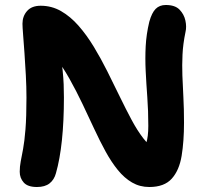

<svg xmlns="http://www.w3.org/2000/svg" viewBox="-20 -733 832 769"><path d="M128 16Q91 16 75 -2Q59 -20 59 -45Q59 -66 63 -86.5Q67 -107 72.5 -136.5Q78 -166 82 -215Q86 -264 86 -342Q86 -385 83.5 -431.5Q81 -478 78 -520.5Q75 -563 72.5 -594.5Q70 -626 70 -638Q70 -668 88.5 -689Q107 -710 143 -710Q187 -710 224.5 -688.5Q262 -667 294.5 -630Q327 -593 355.5 -546Q384 -499 409.5 -448Q435 -397 459.5 -346.5Q484 -296 507 -253Q530 -210 554 -179Q578 -148 602 -135L519 -96Q531 -105 544 -119Q557 -133 565.5 -159Q574 -185 574 -229Q574 -289 570 -343.5Q566 -398 563.5 -448.5Q561 -499 563.5 -547.5Q566 -596 578 -646Q588 -682 603.5 -697.5Q619 -713 644 -713Q681 -713 699 -694.5Q717 -676 722.5 -651Q728 -626 723 -605Q713 -557 711 -514.5Q709 -472 710.5 -430.5Q712 -389 714.5 -343.5Q717 -298 717 -242Q717 -167 707.5 -109Q698 -51 668 -17.5Q638 16 578 16Q540 16 509 -2Q478 -20 452 -52Q426 -84 403 -126Q380 -168 357.5 -216.5Q335 -265 310.5 -316.5Q286 -368 258 -418Q230 -468 195 -513L222 -519Q228 -479 231 -449.5Q234 -420 235 -395Q236 -370 236 -342Q236 -248 228 -171.5Q220 -95 204 -39Q197 -13 178.5 1.5Q160 16 128 16Z"/></svg>

Font: Shantell Sans
Style: Bold
Weight: 700
Designer: Stephen Nixon, Anya Danilova, Shantell Martin
Foundry: Arrow Type
Version: Version 1.011;[c5ecc13dd]